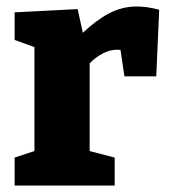

<svg xmlns="http://www.w3.org/2000/svg" viewBox="-20 -571 524 591"><path d="M25 0V-86L86 -106V-426L25 -448V-533L219 -543L235 -470Q276 -509 316 -530Q356 -551 401 -551Q433 -551 470 -541L461 -336H363L351 -417Q346 -418 340 -418Q318 -418 295.5 -406Q273 -394 256 -376V-106L333 -86V0Z"/></svg>

Font: Bitter ExtraBold
Style: Regular
Weight: 800
Designer: Sol Matas, and Bitter project Authors
Foundry: Sol Matas
Version: Version 2.001